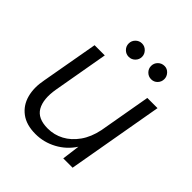

<svg xmlns="http://www.w3.org/2000/svg" viewBox="-185 -792 932 932"><g transform="rotate(45 280.5 -326.5)"><path d="M204 12Q141 12 102.5 -17Q64 -46 51 -94.5Q38 -143 50 -203L102 -496H172L122 -211Q109 -135 133.5 -92Q158 -49 227 -49Q271 -49 309.5 -69.5Q348 -90 376.5 -130Q405 -170 417 -228L464 -496H534L447 0H383L395 -92Q363 -43 312 -15.5Q261 12 204 12ZM259 -573Q240 -573 226.5 -586.5Q213 -600 213 -619Q213 -638 226.5 -651.5Q240 -665 259 -665Q278 -665 291.5 -651Q305 -637 305 -619Q305 -600 291.5 -586.5Q278 -573 259 -573ZM413 -573Q394 -573 380.5 -586.5Q367 -600 367 -619Q367 -638 380.5 -651.5Q394 -665 414 -665Q432 -665 445 -651Q458 -637 458 -619Q458 -600 445 -586.5Q432 -573 413 -573Z"/></g></svg>

Font: DM Sans 24pt Light
Style: Italic
Weight: 300
Italic angle: -10°
Designer: Colophon Foundry, Jonny Pinhorn
Foundry: Colophon Foundry
Version: Version 4.004;gftools[0.9.30]